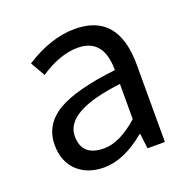

<svg xmlns="http://www.w3.org/2000/svg" viewBox="-106 -662 776 780"><g transform="rotate(-20 282.0 -272.0)"><path d="M103 -27Q58 -69 58 -141Q58 -229 138 -277Q217 -324 392 -344Q392 -481 280 -481Q203 -481 117 -423L81 -486Q192 -557 295 -557Q483 -557 483 -334V0H408L400 -65H397Q303 13 217 13Q147 13 103 -27ZM392 -132V-284Q147 -255 147 -147Q147 -60 243 -60Q311 -60 392 -132Z"/></g></svg>

Font: Noto Sans Tobesmart edit
Style: Regular
Weight: 400
Designer: Ryoko NISHIZUKA  (kana & ideographs); Paul D. Hunt (Latin, Greek & Cyrillic); Wenlong ZHANG  (bopomofo); Sandoll Communi
Foundry: Adobe Systems Incorporated
Version: Version 1.005 Oct 7, 2021